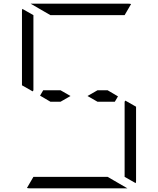

<svg xmlns="http://www.w3.org/2000/svg" viewBox="-20 -1020 856 1040"><path d="M99 -558V-959Q99 -968 101 -972L161 -938V-928V-892V-866V-735V-548V-531L157 -525ZM659 -475 717 -442V-41Q717 -32 715 -28L655 -62V-70V-82V-108V-134V-265V-450V-469ZM253 -469 197 -502 214 -531H308L362 -500L308 -469ZM253 -938 146 -1000H408H676Q686 -1000 690 -998L655 -938H625H439H377ZM563 -62 670 0H408H140Q130 0 126 -2L161 -62H191H377H439ZM508 -531H563L619 -498L602 -469H508L454 -500Z"/></svg>

Font: DSEG14 Modern Mini
Style: Light
Weight: 300
Designer: Keshikan(Twitter:@keshinomi_88pro)
Version: Version 0.46